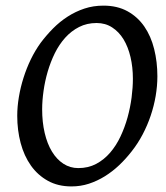

<svg xmlns="http://www.w3.org/2000/svg" viewBox="-20 -650 594 685"><path d="M454.1 -369.1Q454.1 -410.2 445.6 -446.5Q437 -482.9 420.7 -509.8Q404.3 -536.6 380.1 -552.2Q356 -567.9 324.7 -567.9Q290 -567.9 262.2 -553.7Q234.4 -539.6 212.6 -515.4Q190.9 -491.2 175.5 -460Q160.2 -428.7 150.1 -394.3Q140.1 -359.9 135.3 -325.2Q130.4 -290.5 130.4 -259.8Q130.4 -214.4 139.4 -175.8Q148.4 -137.2 165.3 -109.4Q182.1 -81.5 206.1 -65.9Q230 -50.3 259.3 -50.3Q294.9 -50.3 323 -65.2Q351.1 -80.1 372.8 -105.2Q394.5 -130.4 409.9 -163.1Q425.3 -195.8 435.1 -231.2Q444.8 -266.6 449.5 -302.2Q454.1 -337.9 454.1 -369.1ZM541.5 -377.9Q541.5 -343.3 535.4 -307.6Q529.3 -272 517.6 -237.3Q505.9 -202.6 488.8 -170.2Q471.7 -137.7 449.7 -109.9Q429.2 -83.5 405.3 -60.8Q381.3 -38.1 354.2 -21.2Q327.1 -4.4 297.4 5.4Q267.6 15.1 234.9 15.1Q187 15.1 150.9 -4.9Q114.7 -24.9 90.3 -59.3Q65.9 -93.8 53.7 -139.6Q41.5 -185.5 41.5 -236.8Q41.5 -269.5 47.4 -304.2Q53.2 -338.9 64 -372.8Q74.7 -406.7 90.1 -438.5Q105.5 -470.2 125 -497.1Q145.5 -524.4 169.4 -548.6Q193.4 -572.8 221.4 -590.8Q249.5 -608.9 281.2 -619.4Q313 -629.9 349.1 -629.9Q398.4 -629.9 434.8 -609.9Q471.2 -589.8 494.9 -555.4Q518.6 -521 530 -475.1Q541.5 -429.2 541.5 -377.9Z"/></svg>

Font: Gentium Book Basic
Style: Italic
Weight: 400
Italic angle: -8°
Designer: J. Victor Gaultney and Annie Olsen
Foundry: SIL International
Version: Version 1.102; 2013; Maintenance release